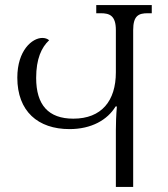

<svg xmlns="http://www.w3.org/2000/svg" viewBox="-20 -734 658 754"><path d="M358 -714V-682H376C410 -682 435 -673 435 -616V-450C435 -338 379 -268 268 -268C170 -268 122 -322 122 -428C122 -503 143 -548 173 -576C166 -582 157 -585 146 -585C107 -585 48 -537 48 -429C48 -297 129 -227 253 -227C339 -227 402 -263 434 -316H439C436 -281 435 -248 435 -223V0H503V-616C503 -673 525 -682 560 -682H576V-714Z"/></svg>

Font: Noto Serif Georgian Light
Style: Regular
Weight: 300
Designer: Monotype Design Team, Akaki Razmadze
Foundry: Google LLC
Version: Version 2.003